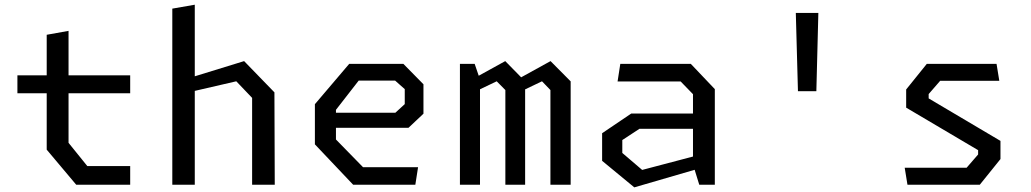

<svg xmlns="http://www.w3.org/2000/svg" viewBox="-20 -785 4380 816"><path d="M178.5 -149V-637.2L271.3 -653.8V-178L351 -79.3H533.3V0.2H304ZM54 -464.8H533.3V-388.5H54Z M1051.5 -369 984.2 -439.5 749.3 -385.2V-442.7L1017.5 -525.3L1146.3 -392.5L1147.7 0H1051.5ZM712.3 -748.3 807.8 -765V0H712.3Z M1318.3 -171.5V-342.2L1464.2 -513.7H1694.2L1779.7 -426.8V-301.8L1716 -241.8H1376.8V-305.8H1660.2L1700.2 -342.5V-406.2L1659.2 -442.5H1504.5L1407.8 -318.2V-192.2L1522.8 -74.5H1756.8L1745.2 0H1480.8Z M2319.3 -402.3 2283.5 -439.5 2170 -385.2V-442.7L2319.8 -525.3L2405.3 -439.2V0H2319.3ZM1934.7 -513.7H1997.3L2020 -447.2V0H1934.7ZM2127.8 -402.3 2091 -439.5 1977.5 -385.2V-442.7L2127.3 -525.3L2211.8 -439.2V0H2127.8Z M2925.2 -86.2V-384.7L2872.7 -438.8H2604.7L2616.3 -513.7H2915.8L3018 -406.2V0H2951.8ZM2539 -101.5V-218.8L2662.8 -302.5H2957.5V-237.5H2697.5L2624.8 -189.8V-135L2709.2 -62.8L2957.5 -128.2V-70.7L2675.8 11.3Z M3371.3 -397.3 3362.2 -730H3458L3449.5 -397.3Z M3825 -72H4088L4137 -128.5V-146.8L3831.2 -327.5V-404.7L3919 -513.7H4215.3L4227 -441.7H3975.8L3926.8 -385.2V-366.8L4232 -186.2V-109L4144.2 0H3836.7Z"/></svg>

Font: Monaspace Krypton Var
Style: Regular
Weight: 400
Designer: Riley Cran and the Lettermatic Team
Version: Version 1.101 (Monaspace Krypton Var)